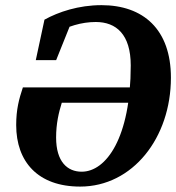

<svg xmlns="http://www.w3.org/2000/svg" viewBox="-20 -695 673 734"><path d="M286.4 18.3C486.9 18.3 633.4 -168 633.4 -398C633.4 -583 527.5 -675.3 367.7 -675.3C280.9 -675.3 203.6 -649.6 150 -619.8L116.8 -465H194.6L261 -630.3L188.1 -565.5C237.1 -594.2 291.4 -610.9 346.1 -610.9C424.5 -610.9 479.8 -563.3 479.8 -444.8C479.8 -168.1 385.8 -38.6 292.2 -38.6C237.9 -38.6 194.5 -76.3 194.5 -169.3C194.5 -222.9 204.5 -264.3 216.2 -302.3H534.6L546.6 -361H67.5C52.6 -316.2 41.9 -276.8 41.9 -216.8C41.9 -76.7 124.9 18.3 286.4 18.3Z"/></svg>

Font: Source Serif Variable
Style: Italic
Weight: 389
Italic angle: -12°
Designer: Frank Grießhammer
Foundry: Adobe Systems Incorporated
Version: Version 3.001;hotconv 1.0.111;makeotfexe 2.5.65597